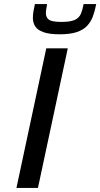

<svg xmlns="http://www.w3.org/2000/svg" viewBox="-20 -926 494 946"><path d="M61 0 208 -688H314L167 0ZM274 -757Q223 -757 194 -767.5Q165 -778 153.5 -796Q142 -814 142 -839Q142 -855 145 -871Q148 -887 152 -906H212Q210 -892 208 -881.5Q206 -871 206 -862Q206 -840 221 -829Q236 -818 283 -818Q327 -818 348.5 -828Q370 -838 378.5 -858Q387 -878 392 -906H454Q448 -873 438 -846Q428 -819 409.5 -799Q391 -779 358.5 -768Q326 -757 274 -757Z"/></svg>

Font: Saira Expanded Medium
Style: Italic
Weight: 500
Width: 7
Italic angle: -12°
Designer: Hector Gatti with collaboration of the Omnibus-Type team
Foundry: Omnibus-Type
Version: Version 1.101